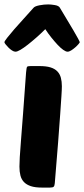

<svg xmlns="http://www.w3.org/2000/svg" viewBox="-46 -849 381 869"><path d="M144 0Q113 0 93.5 -6.5Q74 -13 62.5 -25Q51 -37 46.5 -54.5Q42 -72 42 -95Q42 -110 43.5 -137.5Q45 -165 49 -213.5Q53 -262 58.5 -336.5Q64 -411 72 -521Q74 -543 76.5 -546.5Q79 -550 93 -550H132Q163 -550 182.5 -544Q202 -538 213.5 -526Q225 -514 229.5 -497Q234 -480 234 -459Q234 -444 232 -414Q230 -384 226.5 -332.5Q223 -281 217 -204.5Q211 -128 202 -20Q201 -8 197 -4Q193 0 180 0ZM260 -615Q252 -615 240 -623.5Q228 -632 214.5 -646.5Q201 -661 186.5 -679Q172 -697 159 -717Q139 -697 118.5 -679Q98 -661 79.5 -646.5Q61 -632 46.5 -623.5Q32 -615 24 -615Q17 -615 8.5 -620.5Q0 -626 -7.5 -633.5Q-15 -641 -20.5 -648Q-26 -655 -26 -658Q-26 -662 -13.5 -678Q-1 -694 18.5 -716.5Q38 -739 61.5 -764.5Q85 -790 106 -814Q112 -821 132.5 -825Q153 -829 172 -829Q185 -829 202.5 -826Q220 -823 225 -814Q241 -787 257 -760.5Q273 -734 286 -712Q299 -690 307 -675Q315 -660 315 -658Q315 -656 309 -649Q303 -642 294.5 -634.5Q286 -627 276.5 -621Q267 -615 260 -615Z"/></svg>

Font: PoetsenOne
Style: Regular
Weight: 400
Designer: Rodrigo Fuenzalida, Pablo Impallari
Foundry: Pablo Impallari, Rodrigo Fuenzalida
Version: Version 1.000; ttfautohint (v0.8) -G 200 -r 50